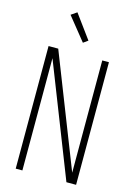

<svg xmlns="http://www.w3.org/2000/svg" viewBox="-141 -1040 782 1112"><g transform="rotate(15 250.0 -483.5)"><path d="M69 0V-735H127L391 -62V-735H431V0H373L109 -673V0ZM256 -805 145 -943 180 -967 284 -825Z"/></g></svg>

Font: Iosevka SS18 Extralight
Style: Regular
Weight: 200
Monospace: yes
Designer: Belleve Invis
Foundry: Belleve Invis
Version: Version 25.1.1; ttfautohint (v1.8.4)